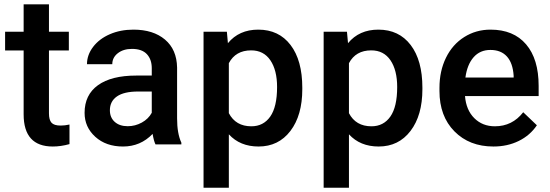

<svg xmlns="http://www.w3.org/2000/svg" viewBox="-20 -677 2576 900"><path d="M209.5 -656.7V-528.3H302.7V-440.4H209.5V-145.5Q209.5 -115.2 221.4 -101.8Q233.4 -88.4 264.2 -88.4Q284.7 -88.4 305.7 -93.3V-1.5Q265.1 9.8 227.5 9.8Q90.8 9.8 90.8 -141.1V-440.4H3.9V-528.3H90.8V-656.7Z M709 0Q701.2 -15.1 695.3 -49.3Q638.7 9.8 556.6 9.8Q477.1 9.8 426.8 -35.6Q376.5 -81.1 376.5 -147.9Q376.5 -232.4 439.2 -277.6Q502 -322.8 618.7 -322.8H691.4V-357.4Q691.4 -398.4 668.5 -423.1Q645.5 -447.8 598.6 -447.8Q558.1 -447.8 532.2 -427.5Q506.3 -407.2 506.3 -376H387.7Q387.7 -419.4 416.5 -457.3Q445.3 -495.1 494.9 -516.6Q544.4 -538.1 605.5 -538.1Q698.2 -538.1 753.4 -491.5Q808.6 -444.8 810.1 -360.4V-122.1Q810.1 -50.8 830.1 -8.3V0ZM578.6 -85.4Q613.8 -85.4 644.8 -102.5Q675.8 -119.6 691.4 -148.4V-248H627.4Q561.5 -248 528.3 -225.1Q495.1 -202.1 495.1 -160.2Q495.1 -126 517.8 -105.7Q540.5 -85.4 578.6 -85.4Z M1397 -258.8Q1397 -136.2 1341.3 -63.2Q1285.6 9.8 1191.9 9.8Q1105 9.8 1052.7 -47.4V203.1H934.1V-528.3H1043.5L1048.3 -474.6Q1100.6 -538.1 1190.4 -538.1Q1287.1 -538.1 1342 -466.1Q1397 -394 1397 -266.1ZM1278.8 -269Q1278.8 -348.1 1247.3 -394.5Q1215.8 -440.9 1157.2 -440.9Q1084.5 -440.9 1052.7 -380.9V-146.5Q1085 -85 1158.2 -85Q1214.8 -85 1246.8 -130.6Q1278.8 -176.3 1278.8 -269Z M1960 -258.8Q1960 -136.2 1904.3 -63.2Q1848.6 9.8 1754.9 9.8Q1668 9.8 1615.7 -47.4V203.1H1497.1V-528.3H1606.4L1611.3 -474.6Q1663.6 -538.1 1753.4 -538.1Q1850.1 -538.1 1905 -466.1Q1960 -394 1960 -266.1ZM1841.8 -269Q1841.8 -348.1 1810.3 -394.5Q1778.8 -440.9 1720.2 -440.9Q1647.5 -440.9 1615.7 -380.9V-146.5Q1647.9 -85 1721.2 -85Q1777.8 -85 1809.8 -130.6Q1841.8 -176.3 1841.8 -269Z M2293 9.8Q2180.2 9.8 2110.1 -61.3Q2040 -132.3 2040 -250.5V-265.1Q2040 -344.2 2070.6 -406.5Q2101.1 -468.8 2156.2 -503.4Q2211.4 -538.1 2279.3 -538.1Q2387.2 -538.1 2446 -469.2Q2504.9 -400.4 2504.9 -274.4V-226.6H2159.7Q2165 -161.1 2203.4 -123Q2241.7 -85 2299.8 -85Q2381.3 -85 2432.6 -150.9L2496.6 -89.8Q2464.8 -42.5 2411.9 -16.4Q2358.9 9.8 2293 9.8ZM2278.8 -442.9Q2230 -442.9 2200 -408.7Q2169.9 -374.5 2161.6 -313.5H2387.7V-322.3Q2383.8 -381.8 2356 -412.4Q2328.1 -442.9 2278.8 -442.9Z"/></svg>

Font: Roboto-o Medium
Style: Regular
Weight: 500
Designer: Google
Version: Version 2.134; 2016; ttfautohint (v1.6)